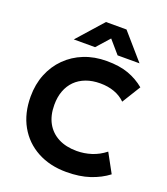

<svg xmlns="http://www.w3.org/2000/svg" viewBox="-168 -1056 1033 1186"><g transform="rotate(20 349.0 -463.0)"><path d="M407.5 15Q299 15 216.5 -29.8Q134 -74.5 88 -156.2Q42 -238 42 -348.5Q42 -429 69 -496Q96 -563 145.5 -612.2Q195 -661.5 262.2 -688.2Q329.5 -715 409.5 -715Q494.5 -715 553.5 -693.5Q612.5 -672 659.5 -633L584.5 -511.5Q554 -541.5 512.2 -556.5Q470.5 -571.5 419.5 -571.5Q367.5 -571.5 326.2 -556Q285 -540.5 256.2 -511.8Q227.5 -483 212.2 -442.2Q197 -401.5 197 -350.5Q197 -280.5 224.2 -231.2Q251.5 -182 302.2 -155.5Q353 -129 423.5 -129Q472.5 -129 519.8 -144Q567 -159 609 -192L677 -67.5Q627.5 -29.5 561 -7.2Q494.5 15 407.5 15ZM172 -770.5 322 -939.5H457L604 -770.5H460L387 -855L312 -770.5Z"/></g></svg>

Font: Geologica Roman SemiBold
Style: Regular
Weight: 600
Designer: Sindre Bremnes, Frode Helland
Foundry: Monokrom Skriftforlag AS
Version: Version 1.010;gftools[0.9.28]